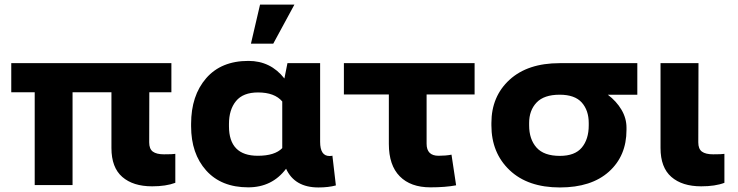

<svg xmlns="http://www.w3.org/2000/svg" viewBox="-20 -802 3200 832"><path d="M130.4 -402.3H28.8V-528.3H722.7V-402.3H627L626.5 -185.1Q626.5 -156.7 642.3 -145Q658.2 -133.3 690.4 -133.3Q728.5 -133.3 739.7 -135.3V-9.8Q699.2 5.4 639.2 5.4Q556.6 5.4 509.8 -35.4Q462.9 -76.2 462.9 -160.6V-402.3H294.4V0H130.4Z M808.1 -254.9V-265.1Q808.1 -387.7 873.3 -462.9Q938.5 -538.1 1056.6 -538.1Q1152.8 -538.1 1212.4 -461.9L1225.6 -528.3H1367.2V-187.5Q1367.2 -126 1407.7 -126Q1417 -126 1420.4 -127.4L1435.5 1.5Q1403.3 10.3 1359.9 10.3Q1256.8 10.3 1219.7 -70.8Q1159.2 9.8 1055.7 9.8Q939 9.8 873.5 -63.2Q808.1 -136.2 808.1 -254.9ZM972.2 -265.1V-254.9Q972.2 -127 1097.2 -127Q1170.9 -127 1203.1 -160.2V-362.3Q1169.9 -401.4 1098.1 -401.4Q1033.2 -401.4 1002.7 -364Q972.2 -326.7 972.2 -265.1ZM1067.4 -612.8 1106.9 -782.2H1255.9L1164.1 -612.8Z M1470.2 -392.6V-528.3H2036.6V-392.6H1828.6V-179.2Q1828.6 -127 1880.4 -127Q1912.1 -127 1936.5 -131.8L1956.5 1Q1910.2 9.8 1845.2 9.8Q1759.3 9.8 1712.2 -38.1Q1665 -85.9 1665 -178.2V-392.6Z M2109.4 -258.8V-269Q2109.4 -384.3 2188 -456.3Q2266.6 -528.3 2405.3 -528.3H2741.7V-391.6H2613.8Q2651.4 -363.3 2673.1 -326.4Q2694.8 -289.6 2694.8 -249V-238.8Q2694.8 -126.5 2618.7 -58.1Q2542.5 10.3 2406.2 10.3Q2267.1 10.3 2188.2 -64.7Q2109.4 -139.6 2109.4 -258.8ZM2405.3 -391.6Q2337.4 -391.6 2305.2 -357.7Q2272.9 -323.7 2272.9 -269V-258.8Q2272.9 -198.7 2304.9 -162.6Q2336.9 -126.5 2406.2 -126.5Q2471.2 -126.5 2501.2 -162.6Q2531.2 -198.7 2531.2 -258.8V-269Q2531.2 -323.7 2501 -357.7Q2470.7 -391.6 2405.3 -391.6Z M2842.3 -528.3H3006.8L3005.9 -185.1Q3005.9 -156.7 3021.7 -145Q3037.6 -133.3 3070.3 -133.3Q3107.9 -133.3 3119.1 -135.3V-9.8Q3079.6 5.4 3018.6 5.4Q2936 5.4 2889.2 -35.4Q2842.3 -76.2 2842.3 -160.6Z"/></svg>

Font: Bert Sans Black
Style: Regular
Weight: 900
Designer: Christian Robertson, Adam Twardoch, & Cristiano Sobral
Foundry: Google
Version: Version 12.135;January 10, 2020;FontCreator 12.0.0.2547 64-b